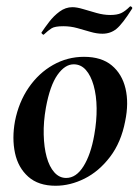

<svg xmlns="http://www.w3.org/2000/svg" viewBox="-20 -581 448 615"><path d="M158 14Q103 14 70.5 -15Q38 -44 28 -91Q18 -138 28 -193Q40 -254 72 -300.5Q104 -347 150 -373Q196 -399 249 -399Q305 -399 338 -371.5Q371 -344 382 -297.5Q393 -251 381 -193Q368 -125 332.5 -78.5Q297 -32 251 -9Q205 14 158 14ZM192 -11Q224 -11 247.5 -48.5Q271 -86 282 -149Q290 -194 289.5 -234.5Q289 -275 280 -307Q271 -339 255 -357Q239 -375 216 -375Q188 -375 164 -341Q140 -307 127 -236Q119 -191 120 -150Q121 -109 129.5 -78Q138 -47 154 -29Q170 -11 192 -11ZM120 -470Q119 -469 115.5 -472Q112 -475 113 -477Q123 -492 137.5 -511Q152 -530 171 -544Q190 -558 212 -558Q226 -558 246 -552Q266 -546 289 -539.5Q312 -533 333 -533Q355 -533 368 -539Q381 -545 396 -560Q398 -562 401.5 -559Q405 -556 403 -553Q372 -504 353 -488.5Q334 -473 308 -473Q290 -473 269.5 -479Q249 -485 227.5 -491Q206 -497 183 -497Q156 -497 145.5 -490.5Q135 -484 120 -470Z"/></svg>

Font: Cormorant Infant Light
Style: Italic
Weight: 300
Italic angle: -10°
Designer: Christian Thalmann (Catharsis Fonts)
Foundry: Catharsis Fonts
Version: Version 4.001